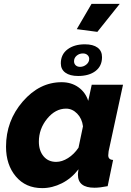

<svg xmlns="http://www.w3.org/2000/svg" viewBox="-20 -958 674 988"><path d="M481 -794 375 -808 451 -938H596ZM417 -730Q459 -730 482 -713Q505 -696 505 -664Q505 -618 471.5 -592.5Q438 -567 382 -567Q340 -567 316.5 -584Q293 -601 293 -632Q293 -678 327.5 -704Q362 -730 417 -730ZM361 -643Q361 -630 369.5 -622Q378 -614 392 -614Q410 -614 424.5 -626Q439 -638 439 -655Q439 -667 430 -675Q421 -683 407 -683Q388 -683 374.5 -671.5Q361 -660 361 -643ZM11 -203Q11 -336 97 -435.5Q183 -535 297 -535Q347 -535 383.5 -509Q420 -483 434 -439L452 -522H613L539 -180Q537 -162 537 -159Q537 -136 562 -135L534 0Q494 8 466 8Q381 8 381 -59Q381 -69 384 -87Q348 -40 298.5 -15Q249 10 197 10Q112 10 61.5 -50Q11 -110 11 -203ZM384 -198 407 -308Q402 -348 377 -373.5Q352 -399 320 -399Q265 -399 222.5 -347Q180 -295 180 -229Q180 -183 204 -154Q228 -125 269 -125Q299 -125 330 -144.5Q361 -164 384 -198Z"/></svg>

Font: Raleway-v4020 ExtraBold
Style: Italic
Weight: 800
Italic angle: -12°
Designer: Matt McInerney, Pablo Impallari, Rodrigo Fuenzalida
Foundry: Matt McInerney, Pablo Impallari, Rodrigo Fuenzalida
Version: Version 4.020;PS 004.020;hotconv 1.0.88;makeotf.lib2.5.64775